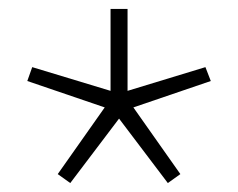

<svg xmlns="http://www.w3.org/2000/svg" viewBox="-20 -710 532 429"><path d="M41 -529 52 -560 227 -507V-690H265V-507L439 -560L451 -529L278 -470L383 -321L355 -301L246 -445L137 -301L109 -321L214 -470Z"/></svg>

Font: Oxanium ExtraLight
Style: Regular
Weight: 200
Designer: Severin Meyer
Version: Version 2.000